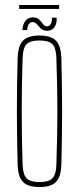

<svg xmlns="http://www.w3.org/2000/svg" viewBox="-20 -748 318 773"><path d="M139 5Q107.5 5 88.5 -4.2Q69.5 -13.5 60.8 -33.2Q52 -53 51 -85Q49.5 -138.5 48.8 -192.2Q48 -246 48 -299.5Q48 -353 48.8 -406.8Q49.5 -460.5 51 -514Q52 -546.5 60.8 -566.5Q69.5 -586.5 88.5 -595.8Q107.5 -605 139 -605Q170.5 -605 189.5 -595.8Q208.5 -586.5 217.2 -566.5Q226 -546.5 227 -514Q228.5 -460.5 229.2 -406.8Q230 -353 230 -299.5Q230 -246 229.2 -192.2Q228.5 -138.5 227 -85Q226 -53 217.2 -33.2Q208.5 -13.5 189.5 -4.2Q170.5 5 139 5ZM139 -15Q175 -15 190.2 -29.5Q205.5 -44 207 -85Q209 -148.5 210 -200Q211 -251.5 211 -299.5Q211 -347.5 210 -399Q209 -450.5 207 -514Q205.5 -556 190.8 -570.5Q176 -585 139 -585Q102.5 -585 87.5 -570.5Q72.5 -556 71 -514Q69 -450.5 68.2 -399Q67.5 -347.5 67.5 -299.5Q67.5 -251.5 68.2 -200Q69 -148.5 71 -85Q72.5 -44 87.8 -29.5Q103 -15 139 -15ZM189 -677H208Q209.5 -651.5 198.8 -637.8Q188 -624 171 -624Q157.5 -624 149.8 -629.2Q142 -634.5 136.5 -641.5Q131 -648.5 125 -653.8Q119 -659 110 -659Q101.5 -659 96 -650.8Q90.5 -642.5 89 -627H70Q72 -652 83 -665Q94 -678 112.5 -678Q126 -678 133.5 -672.5Q141 -667 146 -660Q151 -653 156.2 -647.5Q161.5 -642 171 -642Q178 -642 184 -651Q190 -660 189 -677ZM57 -728H218V-712H57Z"/></svg>

Font: Big Shoulders Thin
Style: Regular
Weight: 100
Designer: Patric King
Foundry: XO Type Co
Version: Version 2.002